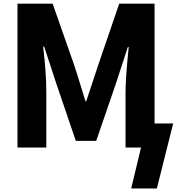

<svg xmlns="http://www.w3.org/2000/svg" viewBox="-20 -820 982 1067"><path d="M77.1 0V-799.8H272.5L390.6 -462.9Q404.3 -422.9 425.8 -352.1Q447.3 -281.2 455.1 -256.8H459Q511.7 -418 527.3 -462.9L642.6 -799.8H838.9V0H677.7V-308.6Q677.7 -384.8 695.3 -558.6H690.4L622.1 -349.6L514.6 -37.1H401.4L294.9 -349.6L225.6 -560.5H219.7Q237.3 -417 237.3 -308.6V0ZM709 227.5 795.9 -133.8H942.4L851.6 227.5Z"/></svg>

Font: Gothic A1 Black
Style: Regular
Weight: 900
Version: Version 2.50